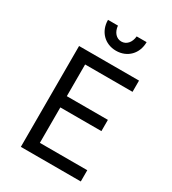

<svg xmlns="http://www.w3.org/2000/svg" viewBox="-218 -1038 1036 1154"><g transform="rotate(30 300.0 -461.5)"><path d="M113 0H529V-78H200V-324H485V-402H200V-622H529V-700H113ZM254 -923H185C185 -843 241 -786 319 -786C397 -786 453 -843 453 -923H384C380 -879 354 -850 319 -850C284 -850 258 -879 254 -923Z"/></g></svg>

Font: CommitMonoNiceRocks
Style: Regular
Weight: 400
Monospace: yes
Designer: Eigil Nikolajsen
Foundry: Eigil Nikolajsen
Version: Version 1.143